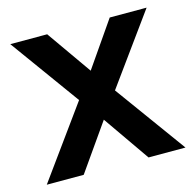

<svg xmlns="http://www.w3.org/2000/svg" viewBox="-85 -627 724 714"><g transform="rotate(-15 277.0 -270.0)"><path d="M10 0 207.5 -273 14.2 -540H156.2L277.5 -367.3L397 -540H539L345.7 -273L544 0H401.8L277.5 -178.7L152.2 0Z"/></g></svg>

Font: Vela Sans GX ExtLt
Style: Regular
Weight: 200
Designer: Principal design: Mikhail Sharanda - project Manrope.
Design modification: Ravid Balaliev
Foundry: Mikhail Sharanda
Version: Version 1.001